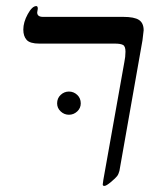

<svg xmlns="http://www.w3.org/2000/svg" viewBox="-20 -609 531 635"><path d="M387.2 -553.2Q424.3 -553.2 439.7 -543Q455.1 -532.7 455.1 -508.8L451.2 -475.6L375 -43.9Q372.1 -32.7 367.2 -26.4Q362.3 -20 346.9 -7.1Q331.5 5.9 325.2 5.9Q319.8 5.9 319.8 1L321.8 -14.2L391.1 -402.8Q395 -420.9 395 -438Q395 -456.1 386.7 -460.4Q378.4 -464.8 359.9 -464.8H109.9Q79.1 -464.8 68.1 -477.1Q57.1 -489.3 57.1 -511.2Q57.1 -535.6 71.8 -562.3Q86.4 -588.9 100.1 -588.9Q105 -588.9 105 -580.1L103 -567.9Q103 -553.2 122.1 -553.2ZM168.9 -267.1Q168.9 -284.2 180.7 -295.2Q192.4 -306.2 208 -306.2Q223.6 -306.2 235.4 -295.2Q247.1 -284.2 247.1 -267.1Q247.1 -251.5 235.4 -240.5Q223.6 -229.5 208 -229.5Q192.4 -229.5 180.7 -240.5Q168.9 -251.5 168.9 -267.1Z"/></svg>

Font: Tinos
Style: Italic
Weight: 400
Italic angle: -16.333°
Designer: Steve Matteson
Foundry: Monotype Imaging Inc.
Version: Version 1.32